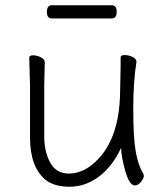

<svg xmlns="http://www.w3.org/2000/svg" viewBox="-20 -693 630 729"><path d="M404 -623H176Q158 -623 158 -648Q158 -673 177 -673H405Q423 -673 423 -648Q423 -623 404 -623ZM150 -456 148 -368V-175Q148 -116 171 -75Q194 -34 241 -34Q288 -34 330 -68Q433 -151 436 -342Q438 -418 438 -442V-475Q438 -484 453 -484Q468 -484 483 -477Q498 -470 498 -459V-457Q486 -385 486 -277Q486 -169 495.5 -116.5Q505 -64 524 -34Q526 -30 526 -23.5Q526 -17 515.5 -3Q505 11 492 11Q471 11 455.5 -44.5Q440 -100 440 -132Q407 -61 355.5 -22.5Q304 16 244.5 16Q185 16 152 -11Q94 -60 94 -171V-368L91 -474Q91 -483 105.5 -483Q120 -483 135 -475.5Q150 -468 150 -456Z"/></svg>

Font: LXGW WenKai Lite Light
Style: Regular
Weight: 300
Designer: LXGW / Fontworks Inc.
Foundry: LXGW / Fontworks Inc.
Version: Version 1.511; March 25, 2025